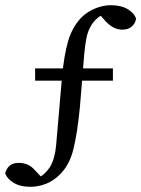

<svg xmlns="http://www.w3.org/2000/svg" viewBox="-41 -626 543 738"><path d="M94 -316V-363H393V-316ZM275 -322 266 -213Q256 -112 241 -52Q226 8 190 44Q164 70 134.5 81Q105 92 76 92Q37 92 12 77Q-13 62 -21 41Q-17 22 -4 11Q9 0 31 0Q48 0 63.5 6Q79 12 95 30L126 63H93Q115 55 128.5 42.5Q142 30 151 16Q170 -16 174.5 -65.5Q179 -115 186 -198L197 -326Q205 -414 221 -468.5Q237 -523 273 -560Q296 -582 326 -594Q356 -606 385 -606Q424 -606 449.5 -591Q475 -576 482 -554Q479 -536 465.5 -524Q452 -512 429 -512Q413 -512 398 -519Q383 -526 366 -543L337 -576H368Q347 -568 333 -556Q319 -544 310 -529Q297 -508 291.5 -481Q286 -454 282.5 -415.5Q279 -377 275 -322Z"/></svg>

Font: Lisu Bosa Light
Style: Regular
Weight: 300
Designer: David Morse, Annie Olsen, Victor Gaultney, Frank Grießhammer (Latin)
Foundry: SIL International
Version: Version 2.000